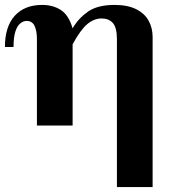

<svg xmlns="http://www.w3.org/2000/svg" viewBox="-20 -510 710 780"><path d="M455 250V-350Q455 -398 438.5 -416.5Q422 -435 393 -435Q362 -435 334.5 -412Q307 -389 275 -330V-395Q298 -435 337 -462.5Q376 -490 445 -490Q499 -490 533.5 -472.5Q568 -455 584 -425.5Q600 -396 600 -360V250ZM130 0V-351Q130 -384 120.5 -404.5Q111 -425 88 -425Q75 -425 62.5 -415Q50 -405 42.5 -382Q35 -359 35 -319H0Q0 -402 40 -446Q80 -490 151 -490Q195 -490 227 -469.5Q259 -449 275 -395V0Z"/></svg>

Font: Brygada 1918
Style: Regular
Weight: 400
Designer: Mateusz Machalski | Borys Kosmynka | Przemek Hoffer
Foundry: NIEPODLEGLA 2018
Version: Version 3.006